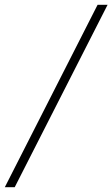

<svg xmlns="http://www.w3.org/2000/svg" viewBox="-56 -756 465 795"><path d="M-36 19H5Q102 -171 197.2 -358.5Q292.4 -546 389.4 -736H348Q251 -546 156 -358.5Q61 -171 -36 19Z"/></svg>

Font: Josefin Slab Thin
Style: Italic
Weight: 100
Italic angle: -12°
Designer: Santiago Orozco
Foundry: Typemade
Version: Version 2.000